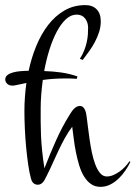

<svg xmlns="http://www.w3.org/2000/svg" viewBox="-62 -703 528 749"><path d="M237.3 -395.5Q227.5 -396.5 216.6 -396.7Q205.6 -397 195.8 -397Q169.4 -397 147.5 -395.5Q125.5 -394 105 -391.1Q101.1 -362.3 98.9 -334.5Q96.7 -306.6 96.7 -280.8Q96.7 -255.4 96.7 -229.5Q96.7 -203.6 97.9 -175.3Q99.1 -147 102.3 -115.2Q105.5 -83.5 111.3 -46.4Q132.8 -102.1 156.7 -155.5Q180.7 -209 208.5 -253.4Q212.4 -259.8 216.6 -266.1Q220.7 -272.5 225.6 -277.6Q230.5 -282.7 236.3 -286.1Q242.2 -289.6 249 -289.6Q257.3 -289.6 262.2 -284.9Q267.1 -280.3 270 -273.4Q272.9 -266.6 274.2 -258.8Q275.4 -251 276.4 -244.6Q278.3 -230.5 281 -208Q283.7 -185.5 287.4 -159.9Q291 -134.3 296.4 -108.4Q301.8 -82.5 309.6 -61.8Q317.4 -41 328.4 -27.8Q339.4 -14.6 354.5 -14.6Q367.2 -14.6 379.9 -20Q392.6 -25.4 404.3 -33.7Q416 -42 426 -52.7Q436 -63.5 442.9 -73.7L446.8 -71.8Q438.5 -54.2 426.5 -36.9Q414.6 -19.5 399.9 -5.6Q385.3 8.3 367.7 17.1Q350.1 25.9 330.1 25.9Q308.1 25.9 292.2 14.4Q276.4 2.9 265.1 -15.9Q253.9 -34.7 246.6 -59.1Q239.3 -83.5 234.1 -109.4Q229 -135.3 225.8 -161.1Q222.7 -187 219.7 -208.5Q204.1 -188 191.4 -165Q178.7 -142.1 167 -117.4Q155.3 -92.8 144 -67.4Q132.8 -42 120.1 -17.1Q117.2 -11.7 114.3 -5.6Q111.3 0.5 107.4 5.6Q103.5 10.7 98.1 14.2Q92.8 17.6 85.4 17.6Q78.6 17.6 74 15.1Q69.3 12.7 66.2 9Q63 5.4 61.3 1Q59.6 -3.4 58.6 -7.3Q52.7 -28.3 48.1 -60.1Q43.5 -91.8 40 -127.9Q36.6 -164.1 34.9 -201.4Q33.2 -238.8 33.2 -270.5Q33.2 -296.9 35.2 -324.2Q37.1 -351.6 41 -379.4Q29.8 -377 18.3 -374.5Q6.8 -372.1 -5.9 -369.6Q-8.3 -369.1 -10.3 -369.1Q-12.2 -369.1 -14.2 -369.1Q-27.3 -369.1 -34.4 -376.7Q-41.5 -384.3 -41.5 -392.6Q-41.5 -403.8 -32.7 -410.4Q-23.9 -417 -10.3 -420.7Q3.4 -424.3 19.5 -425.5Q35.6 -426.8 49.8 -426.8Q60.5 -477.5 79.6 -523.9Q98.6 -570.3 126 -605.7Q153.3 -641.1 189.5 -662.1Q225.6 -683.1 271 -683.1Q298.8 -683.1 314.9 -666.7Q331.1 -650.4 331.1 -620.1Q331.1 -598.6 324.7 -578.6Q318.4 -558.6 308.3 -539.6Q298.3 -520.5 285.6 -502.9Q272.9 -485.4 260.7 -469.2L249.5 -473.6Q260.3 -490.2 266.6 -506.6Q272.9 -522.9 276.4 -538.6Q279.8 -554.2 280.8 -568.4Q281.7 -582.5 281.7 -594.7Q281.7 -615.2 270.3 -630.6Q258.8 -646 236.8 -646Q214.4 -646 194.8 -627.7Q175.3 -609.4 159.2 -578.9Q143.1 -548.3 130.6 -508.5Q118.2 -468.8 110.4 -425.8Q144.5 -424.8 177 -420.2Q209.5 -415.5 240.2 -404.8Z"/></svg>

Font: Montez
Style: Regular
Weight: 400
Designer: Astigmatic (AOETI)
Foundry: Astigmatic (AOETI)
Version: Version 1.001